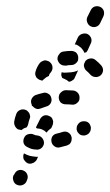

<svg xmlns="http://www.w3.org/2000/svg" viewBox="-20 -454 351 611"><path d="M23 122Q24 126 27 129Q30 133 34 134Q43 138 51 135Q60 132 64 124L66 119Q70 110 67 102Q64 93 55 89Q47 85 38 88Q30 91 26 100L23 104Q21 109 21 113Q21 117 23 122ZM55 52Q57 56 60 59Q63 63 67 65Q71 67 75 67Q80 67 84 65Q88 64 91 61Q95 58 97 54L101 45Q98 45 95 45Q85 44 75 42Q65 39 56 34Q56 34 56 34V35Q54 39 54 43Q54 48 55 52ZM105 21Q109 20 112 17Q116 14 118 9Q120 5 120 1Q120 -8 114 -15Q108 -22 98 -23Q93 -23 87 -26Q83 -28 79 -28Q74 -28 70 -27Q66 -26 62 -23Q59 -20 57 -16Q53 -8 55 1Q58 10 67 14Q74 18 81 20Q89 22 96 22Q101 23 105 21ZM206 -2Q208 -6 208 -11Q209 -15 207 -20Q205 -28 196 -33Q188 -37 179 -34Q170 -31 161 -29Q151 -27 146 -19Q142 -11 144 -2Q146 7 154 12Q161 17 170 15Q182 12 193 9Q197 7 201 5Q204 2 206 -2ZM269 -44Q270 -49 268 -53Q267 -57 264 -61Q258 -68 249 -68Q239 -69 232 -63L231 -62Q228 -59 226 -55Q224 -51 224 -47Q223 -42 225 -38Q226 -34 229 -31Q232 -27 236 -25Q240 -23 244 -23Q249 -22 253 -24Q257 -25 261 -28L262 -29Q265 -32 267 -36Q269 -40 269 -44ZM99 -45Q99 -45 99 -45Q98 -45 97 -46Q96 -46 95 -47Q95 -48 95 -50Q96 -51 96 -52L107 -74Q111 -82 119 -86Q128 -89 136 -85Q141 -83 144 -80Q147 -76 148 -72Q150 -68 149 -64Q149 -59 147 -55L143 -46Q142 -45 140 -44Q133 -39 128 -32Q123 -38 116 -41Q108 -45 99 -45ZM30 -49Q27 -53 26 -57Q25 -61 25 -66Q27 -79 32 -92Q36 -101 44 -104Q53 -108 62 -104Q66 -103 69 -99Q72 -96 74 -92Q75 -88 76 -84Q76 -79 74 -75Q71 -67 70 -60Q69 -57 68 -54Q67 -52 65 -49Q64 -49 63 -48Q55 -46 48 -40Q47 -40 47 -40Q46 -41 45 -41Q40 -41 36 -43Q32 -46 30 -49ZM92 -151Q103 -155 116 -158Q125 -161 133 -156Q141 -152 143 -143Q146 -134 141 -125Q136 -117 127 -115Q118 -112 110 -109Q105 -107 99 -107Q93 -108 88 -112Q86 -114 84 -116Q83 -117 82 -117Q82 -118 81 -119Q81 -120 81 -121Q77 -130 80 -138Q84 -147 92 -151ZM167 -144Q167 -135 173 -128Q180 -122 189 -122Q199 -122 209 -121Q218 -120 225 -126Q233 -132 233 -141Q234 -151 228 -158Q222 -165 213 -166Q201 -167 190 -167Q181 -167 174 -160Q167 -154 167 -144ZM207 -224Q216 -225 224 -228Q226 -229 228 -230Q228 -229 228 -229L218 -207Q216 -201 210 -198Q205 -194 199 -194Q194 -199 187 -202Q182 -204 178 -206Q176 -210 175 -214Q175 -219 176 -224Q184 -222 192 -223Q200 -224 207 -224ZM95 -209Q93 -213 92 -218Q92 -222 93 -226Q97 -241 107 -254Q110 -257 114 -259Q118 -261 123 -262Q127 -262 132 -260Q136 -259 139 -256Q146 -250 147 -241Q148 -232 142 -224Q138 -220 136 -215Q136 -214 136 -213Q136 -212 135 -212Q127 -209 121 -203Q118 -201 116 -198Q114 -198 112 -198Q110 -198 109 -199Q104 -200 101 -203Q97 -205 95 -209ZM247 -248Q247 -246 247 -244Q248 -239 250 -235Q252 -231 256 -228Q262 -223 268 -216Q271 -213 275 -211Q279 -209 284 -209Q288 -208 292 -210Q297 -211 300 -214Q307 -220 308 -230Q308 -239 302 -246Q294 -255 284 -263Q277 -269 268 -268Q258 -267 252 -260Q252 -259 251 -258Q250 -257 250 -256Q249 -255 249 -254Q249 -253 248 -252Q248 -250 247 -248ZM182 -290Q194 -292 206 -292Q216 -292 223 -286Q229 -279 229 -270Q229 -265 228 -261Q226 -257 223 -254Q220 -251 216 -249Q212 -247 207 -247Q198 -247 189 -245Q185 -245 180 -246Q176 -247 172 -250Q170 -251 169 -253Q167 -255 166 -257Q165 -258 165 -259Q164 -261 164 -262Q164 -263 163 -264Q162 -274 168 -281Q173 -289 182 -290ZM248 -287Q249 -286 249 -286Q252 -287 255 -288Q256 -290 257 -291Q258 -292 259 -294L269 -316Q273 -324 270 -333Q266 -342 258 -346Q250 -349 241 -346Q232 -343 228 -335L218 -313Q220 -312 223 -312Q231 -308 238 -302Q245 -295 248 -287ZM269 -370Q278 -366 286 -369Q295 -372 299 -381L309 -402Q313 -411 310 -420Q307 -428 299 -432Q290 -436 281 -433Q273 -430 269 -422L258 -400Q254 -391 258 -382Q261 -374 269 -370Z"/></svg>

Font: FRB American Cursive Guidelines Arrows Dashed Extrabold
Style: Bold Italic
Weight: 800
Italic angle: -25°
Version: Version 2.0;Modular Font Editor K font №1